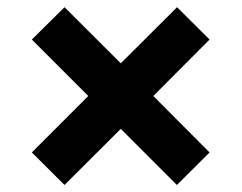

<svg xmlns="http://www.w3.org/2000/svg" viewBox="-20 -688 687 546"><path d="M163.5 -162 323.5 -321.5 483 -162 576 -254.5 416 -415 576 -575.5 483.5 -667.5 323.5 -508 163.5 -667.5 70.5 -575.5 231 -415 70.5 -254.5Z"/></svg>

Font: Spartan
Style: Bold
Weight: 700
Designer: Matt Bailey, Mirko Velimirovic
Foundry: Matt Bailey
Version: Version 1.003; ttfautohint (v1.8.3)